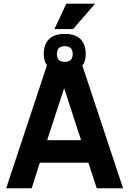

<svg xmlns="http://www.w3.org/2000/svg" viewBox="-20 -1010 693 1030"><path d="M439.9 -720.2Q439.9 -680.2 421.9 -658.2L640.1 0H499L454.1 -137.2H193.8L149.9 0H13.2L231.9 -660.2Q214.8 -681.2 214.8 -720.2Q214.8 -772 242.9 -800Q271 -828.1 327.1 -828.1Q384.8 -828.1 412.4 -799.6Q439.9 -771 439.9 -720.2ZM232.9 -257.8H415L324.2 -537.1ZM370.1 -720.2Q370.1 -762.2 327.1 -762.2Q285.2 -762.2 285.2 -720.2Q285.2 -678.2 327.1 -678.2Q370.1 -678.2 370.1 -720.2ZM372.1 -854H272L335.9 -990.2H490.2Z"/></svg>

Font: Clear Sans
Style: Bold
Weight: 700
Foundry: Intel Corporation
Version: Version 1.00